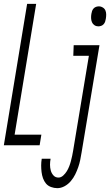

<svg xmlns="http://www.w3.org/2000/svg" viewBox="-36 -755 572 998"><path d="M-16 0 105 -735H152L40 -55H179L170 0ZM475 -618Q464 -618 455 -624Q446 -630 442 -639.5Q438 -649 437.5 -660.5Q437 -672 439 -683Q440 -690 442.5 -697.5Q445 -705 450.5 -711Q456 -717 463.5 -719.5Q471 -722 479 -722Q489 -722 498.5 -716Q508 -710 512 -700.5Q516 -691 516 -679.5Q516 -668 514 -657Q513 -650 510.5 -642.5Q508 -635 502.5 -629Q497 -623 489.5 -620.5Q482 -618 475 -618ZM262 223Q245 223 229 217Q213 211 203 199Q193 187 187.5 171.5Q182 156 180 139Q178 122 178 105Q178 88 181 70H227Q224 86 224 101.5Q224 117 228 131.5Q232 146 242 157Q252 168 268 168Q281 168 292.5 157.5Q304 147 311.5 134.5Q319 122 324 109Q329 96 332.5 82.5Q336 69 339 55.5Q342 42 344 29L426 -465H345L347 -520H481L388 38Q385 57 381 76.5Q377 96 370.5 114.5Q364 133 355 151.5Q346 170 332 186.5Q318 203 299.5 213Q281 223 262 223Z"/></svg>

Font: Iosevka Term Curly Lt Obl
Style: Regular
Weight: 300
Italic angle: -9°
Designer: Belleve Invis
Foundry: Belleve Invis
Version: Version 32.3.0